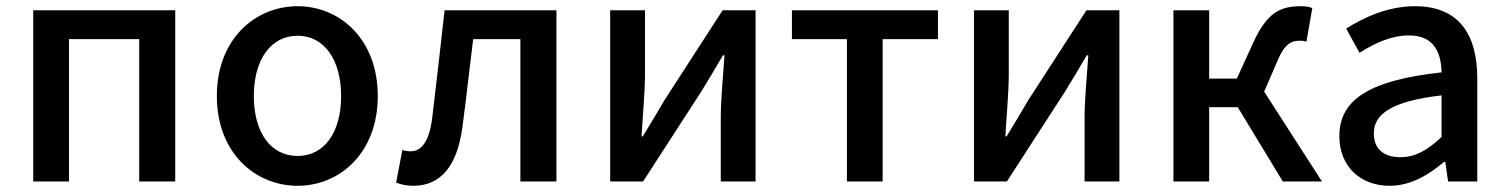

<svg xmlns="http://www.w3.org/2000/svg" viewBox="-20 -584 4851 618"><path d="M87 0H202V-458H428V0H544V-551H87Z M938 14C1074 14 1196 -92 1196 -275C1196 -458 1074 -564 938 -564C801 -564 678 -458 678 -275C678 -92 801 14 938 14ZM938 -82C851 -82 797 -158 797 -275C797 -391 851 -469 938 -469C1024 -469 1078 -391 1078 -275C1078 -158 1024 -82 938 -82Z M1310 14C1399 14 1451 -50 1468 -172C1481 -268 1491 -363 1503 -458H1655V0H1771V-551H1411C1398 -435 1385 -318 1371 -203C1361 -128 1337 -97 1301 -97C1291 -97 1283 -99 1275 -101L1255 4C1272 10 1288 14 1310 14Z M1944 0H2050L2237 -289C2257 -321 2287 -372 2307 -406H2312C2307 -335 2300 -262 2300 -205V0H2412V-551H2306L2119 -262C2100 -229 2069 -178 2049 -145H2045C2049 -215 2056 -288 2056 -345V-551H1944Z M2706 0H2821V-458H2999V-551H2529V-458H2706Z M3115 0H3221L3408 -289C3428 -321 3458 -372 3478 -406H3483C3478 -335 3471 -262 3471 -205V0H3583V-551H3477L3290 -262C3271 -229 3240 -178 3220 -145H3216C3220 -215 3227 -288 3227 -345V-551H3115Z M3757 0H3872V-239H3964L4109 0H4235L4049 -289L4090 -384C4115 -445 4137 -453 4166 -453C4174 -453 4179 -452 4185 -450L4204 -558C4195 -562 4181 -564 4168 -564C4102 -564 4059 -545 4014 -447L3961 -331H3872V-551H3757Z M4453 14C4519 14 4578 -20 4628 -63H4632L4641 0H4735V-331C4735 -478 4672 -564 4535 -564C4447 -564 4370 -528 4313 -492L4356 -414C4403 -444 4457 -470 4515 -470C4596 -470 4619 -414 4620 -351C4391 -326 4291 -265 4291 -146C4291 -49 4358 14 4453 14ZM4488 -78C4439 -78 4402 -100 4402 -155C4402 -216 4457 -258 4620 -277V-143C4575 -101 4536 -78 4488 -78Z"/></svg>

Font: Noto Sans TC Medium
Style: Regular
Weight: 500
Designer: Ryoko NISHIZUKA 西塚涼子 (kana, bopomofo & ideographs); Paul D. Hunt (Latin, Greek & Cyrillic); Sandoll Communications 산돌커뮤니
Foundry: Adobe
Version: Version 2.004;hotconv 1.0.118;makeotfexe 2.5.65603